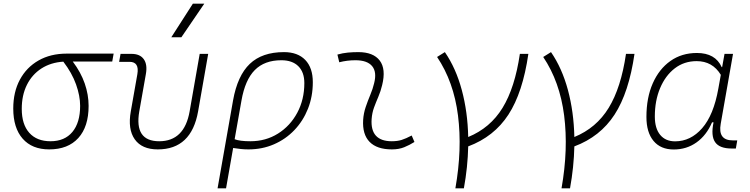

<svg xmlns="http://www.w3.org/2000/svg" viewBox="-20 -815 4142 1060"><path d="M251.5 9.8Q157.2 9.8 105.2 -49.3Q53.2 -108.4 53.2 -215.8Q53.2 -307.1 89.8 -375.2Q126.5 -443.4 192.9 -481.2Q259.3 -519 348.1 -519H607.4L599.6 -475.1H381.8Q426.3 -416 447.8 -354Q469.2 -292 469.2 -230.5Q469.2 -115.7 412.4 -53Q355.5 9.8 251.5 9.8ZM329.6 -474.6Q260.3 -470.2 208.5 -436.8Q156.7 -403.3 128.4 -346.2Q100.1 -289.1 100.1 -213.9Q100.1 -128.4 141.6 -81.8Q183.1 -35.2 258.8 -35.2Q336.9 -35.2 379.6 -86.4Q422.4 -137.7 422.4 -230.5Q422.4 -285.6 399.9 -348.9Q377.4 -412.1 329.6 -474.6Z M851.1 9.8Q763.2 9.8 723.9 -45.9Q684.6 -101.6 702.1 -200.2L738.3 -405.3Q750 -473.6 695.3 -473.6H637.7L645.5 -517.6H706.1Q752.9 -517.6 773.9 -488Q794.9 -458.5 785.2 -405.3L749 -200.2Q720.2 -35.2 858.9 -35.2Q998 -35.2 1026.9 -200.2L1082.5 -517.6H1129.4L1073.7 -200.2Q1036.6 9.8 851.1 9.8ZM925.8 -609.4 1044.9 -794.9H1107.9L981.4 -609.4Z M1547.9 -527.3Q1623.5 -527.3 1665.3 -484.1Q1707 -440.9 1707 -361.3Q1707 -282.2 1680.2 -214.6Q1653.3 -147 1605.2 -96.7Q1557.1 -46.4 1492.4 -18.3Q1427.7 9.8 1351.6 9.8Q1330.1 9.8 1309.3 7.6Q1288.6 5.4 1267.1 2L1228 224.6H1181.2L1266.6 -260.3Q1291 -397.5 1359.1 -462.4Q1427.2 -527.3 1547.9 -527.3ZM1275.4 -46.4Q1303.7 -35.2 1362.3 -35.2Q1447.3 -35.2 1514.6 -77.4Q1582 -119.6 1621.1 -192.4Q1660.2 -265.1 1660.2 -356.4Q1660.2 -416.5 1627 -449.5Q1593.8 -482.4 1533.2 -482.4Q1440.4 -482.4 1386.7 -428.2Q1333 -374 1313 -259.3Z M2252.9 -66.9 2268.1 -31.2Q2241.2 -14.2 2211.7 -2.2Q2182.1 9.8 2143.6 9.8Q2061 9.8 2020.5 -31.7Q1980 -73.2 1984.9 -153.3Q1987.3 -189.9 1999 -224.4Q2010.7 -258.8 2024.4 -291.5Q2038.1 -324.2 2045.4 -355Q2061.5 -417.5 2034.4 -450Q2007.3 -482.4 1942.4 -482.4Q1896 -482.4 1853 -471.2L1842.8 -513.7Q1871.6 -522 1900.4 -524.7Q1929.2 -527.3 1958 -527.3Q2041 -527.3 2076.4 -480.7Q2111.8 -434.1 2089.8 -345.2Q2081.5 -310.5 2068.6 -280.5Q2055.7 -250.5 2044.9 -221.2Q2034.2 -191.9 2031.7 -157.7Q2023.4 -35.2 2143.1 -35.2Q2173.8 -35.2 2197.3 -42.5Q2220.7 -49.8 2252.9 -66.9Z M2494.1 224.6Q2532.2 8.8 2508.5 -177.5Q2484.9 -363.8 2393.1 -500.5L2436 -527.3Q2497.1 -438.5 2529.5 -317.9Q2562 -197.3 2564.9 -58.6Q2686.5 -108.4 2754.6 -219.7Q2822.8 -331.1 2850.1 -517.6H2897Q2866.2 -304.2 2786.9 -182.1Q2707.5 -60.1 2564.9 -6.8Q2562.5 106.9 2541 224.6Z M3080.1 224.6Q3118.2 8.8 3094.5 -177.5Q3070.8 -363.8 2979 -500.5L3022 -527.3Q3083 -438.5 3115.5 -317.9Q3147.9 -197.3 3150.9 -58.6Q3272.5 -108.4 3340.6 -219.7Q3408.7 -331.1 3436 -517.6H3482.9Q3452.1 -304.2 3372.8 -182.1Q3293.5 -60.1 3150.9 -6.8Q3148.4 106.9 3127 224.6Z M3966.8 -444.3 3980 -517.6H4026.9L3959 -131.8Q3942.4 -40 4025.4 -40H4050.3L4042.5 4.9H4019Q3952.1 4.9 3928 -30.3Q3903.8 -65.4 3919.4 -139.6H3911.1Q3880.4 -67.9 3825.4 -28.8Q3770.5 10.3 3699.7 10.3Q3627.4 10.3 3588.1 -36.9Q3548.8 -84 3548.8 -169.4Q3548.8 -275.4 3583.7 -354.7Q3618.7 -434.1 3681.2 -478.3Q3743.7 -522.5 3827.6 -522.5Q3929.2 -522.5 3964.4 -444.3ZM3826.2 -477.5Q3756.8 -477.5 3705.1 -437.5Q3653.3 -397.5 3624.3 -328.4Q3595.2 -259.3 3595.2 -171.9Q3595.2 -106 3624.8 -70.3Q3654.3 -34.7 3707 -34.7Q3793 -34.7 3856.4 -107.2Q3919.9 -179.7 3945.8 -325.7L3959.5 -401.9Q3913.6 -477.5 3826.2 -477.5Z"/></svg>

Font: Cascadia Mono NF ExtraLight
Style: Italic
Weight: 200
Italic angle: -10°
Monospace: yes
Designer: Aaron Bell
Foundry: Saja Typeworks
Version: Version 2404.023; ttfautohint (v1.8.4)